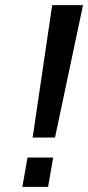

<svg xmlns="http://www.w3.org/2000/svg" viewBox="-20 -720 343 747"><path d="M107 -185 183 -700H303L194 -185ZM67 7 87 -107H187L167 7Z"/></svg>

Font: Cuprum Medium
Style: Italic
Weight: 500
Italic angle: -10°
Version: Version 3.000